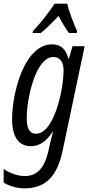

<svg xmlns="http://www.w3.org/2000/svg" viewBox="-42 -788 485 1048"><path d="M138 -618 136 -608H181C209 -631 242 -663 278 -701C296 -665 316 -633 334 -608H377L379 -618C362 -654 332 -732 325 -768H256C226 -721 184 -668 138 -618ZM91 240C204 240 269 179 300 34L420 -536H354L334 -468H331C318 -519 291 -546 242 -546C93 -546 24 -286 24 -136C24 -41 61 10 126 10C173 10 211 -16 246 -70H248C240 -42 233 -14 230 1L222 37C201 127 162 173 93 173C50 173 3 153 -22 134V209C4 225 47 240 91 240ZM155 -58C119 -58 104 -86 104 -144C104 -257 155 -477 249 -477C284 -477 305 -451 305 -404C305 -296 252 -58 155 -58Z"/></svg>

Font: Noto Sans ExtraCondensed
Style: Italic
Weight: 400
Width: 2
Italic angle: -12°
Designer: Monotype Design Team
Foundry: Monotype Imaging Inc.
Version: Version 2.013